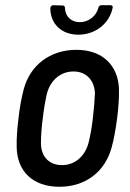

<svg xmlns="http://www.w3.org/2000/svg" viewBox="-20 -708 498 736"><path d="M280 -575C346 -575 400 -618 412 -679C413 -685 409 -688 404 -688H369C363 -688 359 -685 357 -678C349 -646 319 -623 286 -623C253 -623 230 -645 229 -677C229 -684 226 -687 220 -687L184 -688C179 -688 174 -684 173 -678C172 -618 215 -575 280 -575ZM208 8C308 8 383 -50 408 -143C417 -175 424 -216 429 -255C434 -293 437 -335 436 -367C433 -457 373 -517 273 -517C171 -517 95 -457 71 -366C63 -336 55 -294 51 -255C46 -217 43 -174 44 -143C46 -50 107 8 208 8ZM218 -75C168 -75 137 -108 137 -159C137 -185 139 -218 144 -255C148 -290 154 -324 160 -350C174 -401 212 -434 262 -434C310 -434 342 -401 344 -350C343 -324 340 -291 336 -255C332 -220 326 -186 319 -159C305 -108 266 -75 218 -75Z"/></svg>

Font: Barlow Semi Condensed Medium
Style: Italic
Weight: 500
Width: 4
Italic angle: -7°
Designer: Jeremy Tribby
Foundry: Tribby Type
Version: Version 1.422;hotconv 1.0.109;makeotfexe 2.5.65596